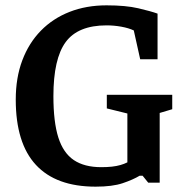

<svg xmlns="http://www.w3.org/2000/svg" viewBox="-20 -684 687 719"><path d="M338 15Q190 15 114.5 -66.5Q39 -148 39 -311Q39 -393 63.5 -458Q88 -523 133 -569Q178 -615 240.5 -639.5Q303 -664 379 -664Q451 -664 498 -653Q545 -642 570 -633V-462H505L481 -570Q462 -579 434.5 -584Q407 -589 379 -589Q272 -589 226 -526.5Q180 -464 180 -324Q180 -227 198.5 -169Q217 -111 256.5 -84.5Q296 -58 359 -58Q382 -58 399.5 -60Q417 -62 431 -66Q445 -70 457 -76V-259L380 -278V-329H625V-275L578 -261V0H535L514 -26H503Q478 -11 439.5 2Q401 15 338 15Z"/></svg>

Font: Faustina SemiBold
Style: Regular
Weight: 600
Designer: Alfonso Garcia
Foundry: http://www.omnibus-type.com
Version: Version 1.200